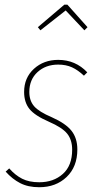

<svg xmlns="http://www.w3.org/2000/svg" viewBox="-20 -782 417 812"><path d="M150.9 -653.8 140.1 -667 252 -762.2H265.1L350.1 -667L336.9 -653.8L257.8 -737.8ZM226.1 -528.8Q299.3 -528.8 349.1 -476.1L335 -461.9Q309.6 -485.8 284.4 -497.3Q259.3 -508.8 226.1 -508.8Q173.3 -508.8 138.7 -477.1Q104 -445.3 104 -393.1Q104 -356 124.5 -332.5Q145 -309.1 199.2 -286.1Q258.3 -259.8 282.7 -228.5Q307.1 -197.3 307.1 -149.9Q307.1 -76.7 261.7 -33.4Q216.3 9.8 146 9.8Q98.6 9.8 65.2 -7.6Q31.7 -24.9 3.9 -56.2L19 -69.8Q44.4 -41 73.7 -26.1Q103 -11.2 146 -11.2Q206.5 -11.2 245.8 -46.4Q285.2 -81.5 285.2 -148.9Q285.2 -190.4 264.2 -216.6Q243.2 -242.7 187 -267.1Q127.4 -293 104.7 -321Q82 -349.1 82 -393.1Q82 -453.1 123.5 -491Q165 -528.8 226.1 -528.8Z"/></svg>

Font: Fira Sans Compressed Thin
Style: Italic
Weight: 100
Width: 3
Italic angle: -8°
Designer: Carrois Corporate & Edenspiekermann AG
Foundry: Carrois Corporate GbR & Edenspiekermann AG
Version: Version 4.203;PS 004.203;hotconv 1.0.88;makeotf.lib2.5.64775